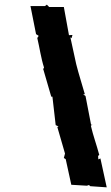

<svg xmlns="http://www.w3.org/2000/svg" viewBox="-20 -737 478 824"><path d="M110 -711 111 -710 135 -589 136 -590 146 -583 140 -574C150 -532 156 -487 169 -447L165 -440L166 -439L200 -322H205L219 -200L232 -194L235 -196L226 -192L259 -78L254 -59L262 -54L286 56L353 60L362 57L367 62L438 67L411 -57L402 -53L401 -68L406 -72C395 -114 380 -154 370 -197L377 -204L371 -201L347 -325L340 -330L336 -331L344 -333C332 -376 318 -418 307 -462L282 -577L287 -573L291 -587L276 -586C269 -626 261 -667 254 -707H191L181 -717L173 -711Z"/></svg>

Font: Asimov Print
Style: DIt
Weight: 250
Width: 0
Designer: Google
Version: Version 2.000980: 2014